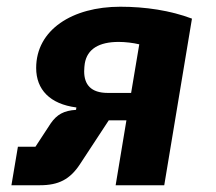

<svg xmlns="http://www.w3.org/2000/svg" viewBox="-20 -548 640 568"><path d="M13.8 0H98C153.1 0 187.1 -17 217 -62.9L301.8 -192.1H354L322.1 0H465.9L547.9 -492.9C484 -517 410.2 -528.1 335.9 -528.1C193.9 -528.1 87 -459.9 87 -346.9C87 -283 127.8 -240.1 206 -230.1L204.9 -223C169 -220.9 148.1 -209.2 130 -182.9L84.9 -114H33ZM229 -337C229 -346.9 230.1 -354 230.8 -360.1C237.9 -403.1 273.1 -424 331 -424C350.9 -424 373.9 -421.2 392 -416.9L367.9 -273.1H299C248.9 -273.1 229 -297.9 229 -337Z"/></svg>

Font: Margiela Mono Italic Bold It
Style: Regular
Weight: 700
Designer: Mike Abbink, Paul van der Laan, Pieter van Rosmalen
Foundry: Bold Monday
Version: Version 2.003 2021